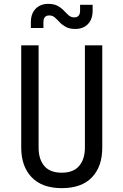

<svg xmlns="http://www.w3.org/2000/svg" viewBox="-20 -965 640 995"><path d="M300 10Q198 10 144 -46.5Q90 -103 90 -200V-730H180V-200Q180 -140 209.5 -105Q239 -70 300 -70Q360 -70 390 -105Q420 -140 420 -200V-730H510V-200Q510 -102 456.5 -46Q403 10 300 10ZM370 -815Q340 -815 321 -825.5Q302 -836 289 -850Q276 -864 264 -874.5Q252 -885 235 -885Q205 -885 205 -850V-820H140V-850Q140 -895 165 -920Q190 -945 230 -945Q260 -945 279 -934.5Q298 -924 311 -910Q324 -896 336 -885.5Q348 -875 365 -875Q395 -875 395 -910V-940H460V-910Q460 -865 435.5 -840Q411 -815 370 -815Z"/></svg>

Font: JetBrainsMono NF
Style: Regular
Weight: 400
Designer: Philipp Nurullin, Konstantin Bulenkov
Foundry: JetBrains
Version: Version 2.251; ttfautohint (v1.8.3);Nerd Fonts 2.2.2